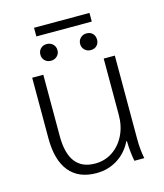

<svg xmlns="http://www.w3.org/2000/svg" viewBox="-110 -807 768 900"><g transform="rotate(-15 274.0 -357.0)"><path d="M71 -206V-500H125V-202Q125 -35 253 -35Q300 -35 337.5 -60Q375 -85 396.5 -128.5Q418 -172 418 -226V-500H472V-95Q472 -45 481 0H433Q424 -46 423 -98H420Q395 -47 349.5 -18.5Q304 10 247 10Q161 10 116 -45Q71 -100 71 -206ZM140 -724H409V-682H140ZM136 -594Q136 -612 147.5 -623.5Q159 -635 177 -635Q195 -635 207 -623.5Q219 -612 219 -594Q219 -577 207 -565.5Q195 -554 177 -554Q159 -554 147.5 -565.5Q136 -577 136 -594ZM329 -594Q329 -612 341 -623.5Q353 -635 370 -635Q389 -635 400 -623.5Q411 -612 411 -594Q411 -577 400 -565.5Q389 -554 370 -554Q353 -554 341 -565.5Q329 -577 329 -594Z"/></g></svg>

Font: Sarabun ExtraLight
Style: Regular
Weight: 275
Designer: Suppakit Chalermlarp | Katatrad Co.,Ltd.
Foundry: Cadson Demak Co.,Ltd.
Version: Version 1.000; ttfautohint (v1.6)